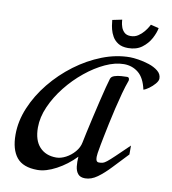

<svg xmlns="http://www.w3.org/2000/svg" viewBox="-102 -1045 1043 1162"><g transform="rotate(10 419.0 -464.5)"><path d="M206.1 27.8Q117.7 27.8 78.4 -20.5Q39.1 -68.8 39.1 -160.2Q39.1 -243.2 74 -326.4Q108.9 -409.7 169.4 -484.1Q230 -558.6 307.4 -616.5Q384.8 -674.3 470.7 -707.8Q556.6 -741.2 641.1 -741.2Q660.2 -741.2 692.6 -736.3Q725.1 -731.4 758.5 -720.5Q792 -709.5 814.9 -690.9Q837.9 -672.4 837.9 -645Q837.9 -630.4 822.3 -612.1Q806.6 -593.8 786.9 -579.6Q767.1 -565.4 753.9 -562Q738.8 -632.3 700.9 -663.1Q663.1 -693.8 611.8 -693.8Q558.6 -693.8 497.8 -665.8Q437 -637.7 378.2 -589.8Q319.3 -542 271.2 -481.4Q223.1 -420.9 194.1 -355Q165 -289.1 165 -226.1Q165 -147.5 202.9 -106.7Q240.7 -65.9 305.2 -65.9Q333 -65.9 363.8 -82Q394.5 -98.1 417.7 -125.2Q440.9 -152.3 446.8 -184.1Q450.7 -204.6 460 -247.1Q469.2 -289.6 481.2 -341.8Q493.2 -394 505.4 -445.6Q517.6 -497.1 527.8 -536.4Q538.1 -575.7 543 -590.8Q547.4 -605.5 566.4 -611.8Q585.4 -618.2 607.9 -619.6Q630.4 -621.1 644 -621.1Q657.2 -621.1 657.2 -605Q657.2 -599.1 655.8 -597.2Q643.6 -564.5 630.9 -518.1Q618.2 -471.7 606.2 -420.7Q594.2 -369.6 584.2 -322.3Q574.2 -274.9 567.1 -239Q560.1 -203.1 557.1 -188Q551.8 -160.6 548.1 -136Q544.4 -111.3 547.6 -96.2Q550.8 -81.1 564.9 -81.1Q578.6 -81.1 588.6 -83.7Q598.6 -86.4 614 -98.6Q629.4 -110.8 658.4 -138.4Q687.5 -166 738.8 -215.8V-161.1Q691.4 -111.3 651.1 -68.4Q610.8 -25.4 573.7 1.2Q536.6 27.8 499 27.8Q469.2 27.8 455.1 10.7Q440.9 -6.3 437.7 -34.2Q434.6 -62 437 -94.2Q384.8 -40 321.3 -6.1Q257.8 27.8 206.1 27.8ZM618.2 -793.9Q580.6 -793.9 557.4 -808.6Q534.2 -823.2 521.7 -845Q509.3 -866.7 503.9 -888.9Q498.5 -911.1 497.3 -927Q496.1 -942.9 495.1 -944.8L554.2 -957Q554.2 -956.5 555.4 -943.1Q556.6 -929.7 562.5 -912.1Q568.4 -894.5 582.3 -881.3Q596.2 -868.2 621.1 -868.2Q647 -868.2 667 -881.6Q687 -895 701.4 -912.6Q715.8 -930.2 723.1 -943.6Q730.5 -957 730.5 -957L780.3 -944.8Q774.9 -915 756.1 -879.9Q737.3 -844.7 703.4 -819.3Q669.4 -793.9 618.2 -793.9Z"/></g></svg>

Font: Norican
Style: Regular
Weight: 400
Designer: Vernon Adams
Foundry: Vernon Adams
Version: Version 1.100; ttfautohint (v1.8.4.7-5d5b);gftools[0.9.33]